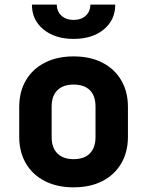

<svg xmlns="http://www.w3.org/2000/svg" viewBox="-20 -805 640 835"><path d="M300 9.7Q228.1 9.7 174.9 -17.6Q121.7 -44.8 92.7 -94.3Q63.6 -143.8 63.6 -210.3V-339.7Q63.6 -406.3 92.7 -455.7Q121.7 -505.2 174.9 -532.4Q228.1 -559.7 300 -559.7Q372.9 -559.7 425.6 -532.4Q478.3 -505.2 507.3 -455.7Q536.4 -406.3 536.4 -339.7V-210.3Q536.4 -143.8 507.3 -94.3Q478.3 -44.8 425.5 -17.6Q372.8 9.7 300 9.7ZM300 -112.8Q346.3 -112.8 370.8 -137.7Q395.4 -162.6 395.4 -208.8V-341.2Q395.4 -388.2 370.8 -412.7Q346.3 -437.2 300 -437.2Q254.7 -437.2 229.7 -412.7Q204.6 -388.2 204.6 -341.2V-208.8Q204.6 -162.6 229.7 -137.7Q254.7 -112.8 300 -112.8ZM300 -635.8Q219.5 -635.8 169.1 -676.9Q118.8 -718.1 118.8 -785H227.1Q227.1 -755.3 247.3 -736.9Q267.5 -718.4 299.9 -718.4Q333.1 -718.4 353 -736.8Q372.9 -755.1 372.9 -785H481.2Q481.2 -718.3 431.4 -677Q381.6 -635.8 300 -635.8Z"/></svg>

Font: JetBrains Mono
Style: Regular
Weight: 400
Monospace: yes
Designer: Philipp Nurullin, Konstantin Bulenkov
Foundry: JetBrains
Version: Version 2.305